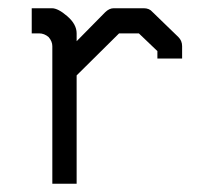

<svg xmlns="http://www.w3.org/2000/svg" viewBox="-20 -496 532 466"><path d="M166 -313V-50H107V-384Q107 -395.5 98 -406Q87.5 -415 75 -415H57V-476H106Q121 -476 143.5 -456.5Q166 -437 166 -415V-396L235 -466Q245 -476 256 -476H329Q342.5 -476 350 -467L413 -406Q422 -397 422 -384V-354H362V-372L317 -415H269Z"/></svg>

Font: IBM 3270 Semi-Condensed
Style: Condensed
Weight: 400
Monospace: yes
Version: Version 2.3.1